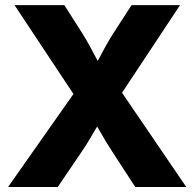

<svg xmlns="http://www.w3.org/2000/svg" viewBox="-20 -748 777 768"><path d="M12.2 0 318.4 -435.5V-304.7L38.1 -727.5H237.3L307.1 -618.2Q325.2 -589.4 339.6 -562.7Q354 -536.1 367.4 -510.7Q380.9 -485.4 395 -460.4H345.7Q360.8 -485.4 374.3 -510.7Q387.7 -536.1 402.3 -562.7Q417 -589.4 435.5 -618.2L506.3 -727.5H700.2L426.8 -314.5V-437.5L725.1 0H521L430.2 -139.6Q414.1 -164.1 402.1 -184.3Q390.1 -204.6 379.4 -223.4Q368.7 -242.2 356 -262.7H380.9Q368.7 -242.7 357.7 -223.6Q346.7 -204.6 334.5 -184.3Q322.3 -164.1 305.7 -139.6L210.9 0Z"/></svg>

Font: Inter 24pt ExtraBold
Style: Regular
Weight: 800
Designer: Rasmus Andersson
Foundry: rsms
Version: Version 4.001;git-66647c0bb